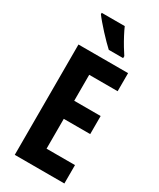

<svg xmlns="http://www.w3.org/2000/svg" viewBox="-232 -1005 891 1076"><g transform="rotate(30 213.5 -466.5)"><path d="M385 0H64V-714H385V-597H201V-429H372V-312H201V-119H385ZM237 -933Q246 -912 261 -883.5Q276 -855 292 -828.5Q308 -802 319 -786V-773H226Q213 -785 193.5 -804.5Q174 -824 153.5 -846.5Q133 -869 115.5 -889.5Q98 -910 88 -924V-933Z"/></g></svg>

Font: Noto Sans Armenian ExtraCondensed
Style: Bold
Weight: 700
Width: 2
Designer: Monotype Design Team
Foundry: Monotype Imaging Inc.
Version: Version 2.008; ttfautohint (v1.8.4.7-5d5b)